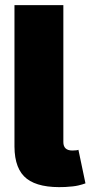

<svg xmlns="http://www.w3.org/2000/svg" viewBox="-20 -748 363 771"><path d="M38.1 -727.5H234.4V-177.7Q234.4 -143.6 270.5 -143.6Q288.6 -143.6 294.9 -146.5L323.2 -11.7Q311.5 -7.3 294.2 -3.2Q276.9 1 242.2 2.9Q137.2 7.8 87.9 -30Q38.6 -67.9 38.1 -159.2Z"/></svg>

Font: Inter Tight Black
Style: Regular
Weight: 900
Designer: Rasmus Andersson
Foundry: rsms
Version: Version 3.004; ttfautohint (v1.8.4.7-5d5b)